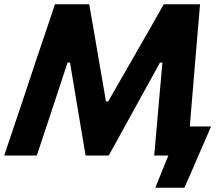

<svg xmlns="http://www.w3.org/2000/svg" viewBox="-23 -733 1048 905"><path d="M-3 0Q16 -56 34.5 -112Q53.5 -168.5 75.5 -233.5L155 -472.5Q177 -537.5 196.5 -595Q215.5 -652.5 236 -713H397.5Q408.5 -649 418.5 -592.5Q428 -535.5 438 -478.5L476.5 -255H487L615.5 -479Q648 -535.5 680.2 -591.8Q712.5 -648 749 -713H920Q915 -654 910 -596Q905 -538 899.5 -472L879.5 -232Q877.5 -207 875.5 -183.5Q873.5 -159.5 872 -137H972Q956 -100.5 940 -63Q923.5 -25.5 908 10Q893 44.5 877.5 81Q861.5 117 846 152H709L770.5 0H704Q710.5 -75 716.5 -143Q722.5 -210.5 727.5 -268.5L742.5 -438H731L631 -256.5Q594 -189.5 558 -124Q521.5 -58.5 489.5 0H380.5Q371 -56.5 359.5 -124Q348 -191.5 337.5 -255.5L307 -438H295.5L239.5 -268.5Q220 -209.5 197.8 -142.2Q175.5 -75 150.5 0Z"/></svg>

Font: Heraclito
Style: Bold Italic
Weight: 700
Italic angle: -12°
Designer: Kostas Bartsokas (font) & Cristiano Sobral (main changes)
Foundry: Kostas Bartsokas (font) & Cristiano Sobral (main changes)
Version: Version 1.00;July 8, 2020;FontCreator 13.0.0.2655 64-bit